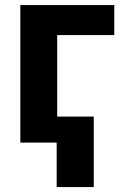

<svg xmlns="http://www.w3.org/2000/svg" viewBox="-20 -566 506 762"><path d="M433.6 -545.9V-426.8H207V0H60.7V-545.9ZM352.1 -103.3V176.4H204.9V-103.3Z"/></svg>

Font: Inter V
Style: 
Weight: 400
Designer: Rasmus Andersson
Foundry: rsms
Version: Version 4.000;git-a3f224843